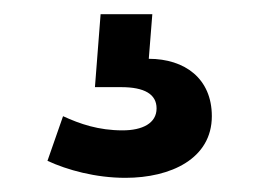

<svg xmlns="http://www.w3.org/2000/svg" viewBox="-20 -41 366 271"><path d="M157 210C221 210 279 183 279 123C279 70 241 42 190 42L195 -21H122L114 82H151C184 82 201 92 201 112C201 133 181 143 153 143C119 143 93 134 69 123L47 186C75 199 115 210 157 210Z"/></svg>

Font: Meta Space Medium
Style: Regular
Weight: 500
Designer: Meta Pool / Florian Karsten
Foundry: Meta Pool / Florian Karsten
Version: Version 2.000;Glyphs 3.1.1 (3137)